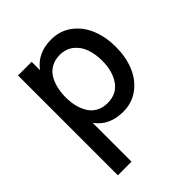

<svg xmlns="http://www.w3.org/2000/svg" viewBox="-198 -619 954 954"><g transform="rotate(-45 278.5 -142.0)"><path d="M77.1 213.9V-487.8H172.9V-429.2Q224.1 -498 319.3 -498Q381.8 -498 428.5 -463.1Q475.1 -428.2 498.3 -371.1Q521.5 -314 521.5 -244.1Q521.5 -173.8 498.3 -116.9Q475.1 -60.1 428.5 -25.1Q381.8 9.8 319.3 9.8Q223.1 9.8 172.9 -58.6V213.9ZM295.4 -75.7Q358.9 -75.7 391.8 -123Q424.8 -170.4 424.8 -243.7Q424.8 -291 411.4 -328.6Q397.9 -366.2 368.2 -389.9Q338.4 -413.6 295.4 -413.6Q262.7 -413.6 237.5 -400.1Q212.4 -386.7 197.5 -363Q182.6 -339.4 175 -309.1Q167.5 -278.8 167.5 -243.7Q167.5 -208.5 175 -178.7Q182.6 -148.9 197.5 -125.5Q212.4 -102.1 237.5 -88.9Q262.7 -75.7 295.4 -75.7Z"/></g></svg>

Font: HK Grotesk Medium
Style: Regular
Weight: 500
Designer: Alfredo Marco Pradil and Stefan Peev
Foundry: Hanken Design Co.
Version: Version 1.045;PS 001.045;hotconv 1.0.88;makeotf.lib2.5.64775